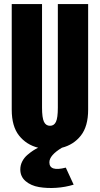

<svg xmlns="http://www.w3.org/2000/svg" viewBox="-20 -720 490 941"><path d="M341 185Q300.5 197.5 255.8 200.5Q211 203.5 171.2 196.8Q131.5 190 105.5 167.8Q79.5 145.5 79.5 110.5Q79.5 89.5 89.2 70.8Q99 52 114.8 38.8Q130.5 25.5 142.5 17.8Q154.5 10 167 4Q109 -10.5 73.2 -55.8Q37.5 -101 37.5 -182.5V-700H186V-193Q186 -142.5 195.5 -123Q205 -103.5 225 -103.5Q245 -103.5 254.2 -122.8Q263.5 -142 263.5 -192.5V-700H412V-182.5Q412 -101 376.5 -55.8Q341 -10.5 283.5 4Q222 41 222 75.5Q222 122.5 302.5 101.5Z"/></svg>

Font: League Mono Condensed
Style: Bold
Weight: 700
Width: 1
Designer: Tyler Finck
Foundry: The League of Moveable Type / Tyler Finck
Version: Version 2.210